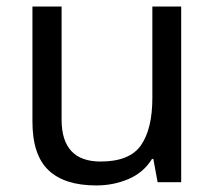

<svg xmlns="http://www.w3.org/2000/svg" viewBox="-20 -556 658 586"><path d="M533 -536V0H461L448 -71H444Q418 -29 372 -9.5Q326 10 274 10Q177 10 128 -36.5Q79 -83 79 -185V-536H168V-191Q168 -63 287 -63Q376 -63 410.5 -113Q445 -163 445 -257V-536Z"/></svg>

Font: Noto Sans Medefaidrin
Style: Regular
Weight: 400
Designer: Dalton Maag Ltd
Foundry: Dalton Maag Ltd
Version: Version 1.002; ttfautohint (v1.8.4.7-5d5b)